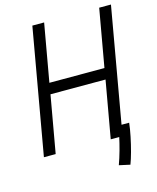

<svg xmlns="http://www.w3.org/2000/svg" viewBox="-125 -779 835 1023"><g transform="rotate(-15 293.0 -267.5)"><path d="M465.8 157.7 405.3 144.5Q418 109.9 429 70.1Q439.9 30.3 446.3 0H399.4L455.1 -314.9H151.4L95.7 0H30.8L152.8 -693.4H217.8L161.6 -375.5H465.3L521.5 -693.4H586.4L475.1 -60.1H517.1Q513.7 -27.3 505.1 13.9Q496.6 55.2 486.1 93.8Q475.6 132.3 465.8 157.7Z"/></g></svg>

Font: Cascadia Code Light
Style: Italic
Weight: 300
Italic angle: -10°
Monospace: yes
Designer: Aaron Bell
Foundry: Saja Typeworks
Version: Version 2404.023; ttfautohint (v1.8.4)